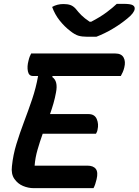

<svg xmlns="http://www.w3.org/2000/svg" viewBox="-20 -978 720 998"><path d="M155 0Q127 0 99.5 -11.5Q72 -23 54.5 -48.5Q37 -74 42 -114Q48 -173 65.5 -230Q83 -287 105 -345Q127 -403 147 -462Q167 -521 178 -583H151Q130 -583 125 -607.5Q120 -632 128 -662Q131 -675 134.5 -684Q138 -693 142 -700H579Q611 -700 622.5 -679Q634 -658 626 -627Q623 -614 618 -603Q613 -592 608 -583H254L251 -578Q283 -557 271 -497Q266 -469 258 -441Q250 -413 240 -385H440Q472 -385 483 -359Q494 -333 487 -304Q486 -297 483.5 -292Q481 -287 479 -283H202Q187 -241 175 -199.5Q163 -158 160 -117H434Q465 -117 478 -100Q491 -83 482 -46Q479 -33 475 -21Q471 -9 466 0ZM481 -787H433Q406 -787 387.5 -792.5Q369 -798 345 -817Q315 -840 290 -871.5Q265 -903 251 -942Q277 -957 310 -957Q331 -957 345.5 -952Q360 -947 373 -933Q387 -915 403 -899Q419 -883 446 -865H454Q502 -890 534 -914Q566 -938 587 -958H622Q658 -958 670 -951Q682 -944 680 -931Q679 -922 670 -909.5Q661 -897 641 -881Q607 -853 566 -828.5Q525 -804 481 -787Z"/></svg>

Font: Recursive Mn Csl St SmB
Style: Italic
Weight: 600
Italic angle: -15°
Monospace: yes
Version: Version 1.079;hotconv 1.0.112;makeotfexe 2.5.65598; ttfautoh